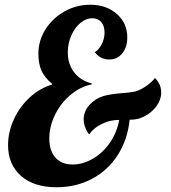

<svg xmlns="http://www.w3.org/2000/svg" viewBox="-20 -772 722 810"><path d="M660 -382Q660 -347 633.5 -316Q607 -285 567 -272Q550 -267 527 -267Q518 -182 476.5 -117.5Q435 -53 368 -17.5Q301 18 218 18Q123 18 68.5 -30Q14 -78 14 -160Q14 -215 38.5 -268.5Q63 -322 105.5 -361Q148 -400 199 -415V-419Q168 -445 155 -474Q142 -503 142 -546Q142 -600 171.5 -647.5Q201 -695 251.5 -723.5Q302 -752 361 -752Q429 -752 473 -713Q517 -674 517 -614Q517 -573 496 -547Q475 -521 441 -521Q403 -521 380 -552Q398 -563 409.5 -586Q421 -609 421 -635Q421 -663 407 -679Q393 -695 369 -695Q343 -695 319 -675Q295 -655 280.5 -621.5Q266 -588 266 -551Q266 -501 293 -466.5Q320 -432 367 -420V-416Q320 -407 278.5 -372.5Q237 -338 212.5 -288.5Q188 -239 188 -188Q188 -136 214 -107Q240 -78 286 -78Q329 -78 371 -102Q413 -126 443 -169Q473 -212 483 -266Q461 -266 437 -260Q382 -242 358 -207L355 -206Q344 -220 337 -242Q333 -254 333 -268Q333 -302 357 -329Q381 -356 417 -367Q445 -375 494 -379Q527 -381 551 -386Q574 -393 597.5 -409.5Q621 -426 633 -442H635Q650 -427 657 -405Q660 -393 660 -382Z"/></svg>

Font: Lobster
Style: Regular
Weight: 400
Designer: Impallari Type
Foundry: Impallari Type
Version: Version 2.100